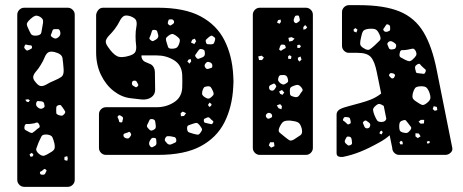

<svg xmlns="http://www.w3.org/2000/svg" viewBox="-20 -601 1795 745"><path d="M74 124Q63 124 55 116Q47 108 47 97V-544Q47 -555 55 -563Q63 -571 74 -571H243Q254 -571 262 -563Q270 -555 270 -544V97Q270 108 262 116Q254 124 243 124ZM135 -536Q123 -542 116 -539.5Q109 -537 99 -528Q89 -519 85.5 -512.5Q82 -506 88 -494Q95 -478 100 -469.5Q105 -461 123 -463Q139 -465 140.5 -475Q142 -485 145 -501Q148 -514 147 -521.5Q146 -529 135 -536ZM213 -480Q210 -488 205.5 -488Q201 -488 193 -488Q187 -488 185 -485Q183 -482 182 -477Q179 -470 177.5 -466Q176 -462 182 -457Q189 -452 194 -451.5Q199 -451 206 -456Q218 -465 213 -480ZM104 -420Q103 -425 99.5 -425Q96 -425 90 -426Q85 -427 81.5 -428Q78 -429 76 -424Q73 -418 74.5 -415Q76 -412 80 -408Q84 -404 86.5 -405Q89 -406 94 -408Q99 -411 102 -412.5Q105 -414 104 -420ZM192 -399Q174 -403 166 -397Q158 -391 153 -378Q148 -365 138 -349Q129 -334 120 -324Q111 -314 109 -304Q107 -294 119 -281Q130 -267 140 -267Q150 -267 161.5 -274Q173 -281 190 -288Q209 -296 218.5 -303Q228 -310 227 -331Q225 -359 222.5 -375.5Q220 -392 192 -399ZM89 -216 78 -214 84 -206 91 -205 96 -212ZM139 -208Q132 -208 128 -209Q124 -210 121 -203Q117 -192 127 -184Q138 -175 148 -182Q154 -186 153 -190Q152 -194 151 -200Q149 -207 139 -208ZM225 -181Q220 -187 217.5 -191Q215 -195 208 -193Q200 -191 199 -186.5Q198 -182 198 -174Q198 -166 198.5 -162Q199 -158 206 -155Q215 -152 219.5 -152Q224 -152 230 -159Q235 -166 232 -170Q229 -174 225 -181ZM132 -118Q127 -128 120.5 -125Q114 -122 103 -121Q92 -119 84.5 -120Q77 -121 75 -110Q73 -99 79.5 -96Q86 -93 96 -87Q103 -84 106.5 -86Q110 -88 116 -93Q124 -101 130.5 -104.5Q137 -108 132 -118ZM162 -79Q145 -80 141 -72Q137 -64 130 -49Q124 -34 121 -25Q118 -16 130 -5Q143 6 152 3Q161 0 175 -9Q188 -16 191 -23Q194 -30 191 -45Q187 -61 183 -69Q179 -77 162 -79ZM110 0 104 -8 95 -3 97 6 105 7ZM241 5 230 8V20L241 23L243 14ZM158 57Q153 53 150.5 55.5Q148 58 144 61Q140 64 137 65Q134 66 135 71Q137 76 139.5 76.5Q142 77 147 77Q154 77 156 71Q158 66 160 63Q162 60 158 57Z M529 -386V-380Q532 -366 543 -361L564 -352Q572 -348 576.5 -339.5Q581 -331 581 -322L582 -253Q582 -234 567 -223.5Q552 -213 529 -215L486 -220Q452 -224 421.5 -247.5Q391 -271 372 -310Q353 -349 353 -398V-544Q355 -555 362 -563Q369 -571 380 -571H593Q696 -571 758.5 -537.5Q821 -504 851 -444.5Q881 -385 885 -308Q886 -293 886 -285.5Q886 -278 885 -263Q881 -186 851 -126.5Q821 -67 758.5 -33.5Q696 0 593 0H391Q380 0 372 -8Q364 -16 364 -27V-158Q364 -169 372 -177Q380 -185 391 -185H588Q625 -185 655 -204Q685 -223 687 -260Q688 -286 687 -311Q685 -349 655 -367.5Q625 -386 588 -386ZM486 -538Q467 -544 458.5 -537.5Q450 -531 443.5 -517.5Q437 -504 425 -488Q414 -474 404 -464Q394 -454 391 -444Q388 -434 399 -419Q418 -391 434.5 -383Q451 -375 483 -385Q502 -391 506 -401.5Q510 -412 508 -426.5Q506 -441 506 -461Q506 -481 509 -496Q512 -511 508.5 -521Q505 -531 486 -538ZM655 -519Q652 -526 645 -526Q640 -526 637 -525.5Q634 -525 633 -520Q631 -514 631 -511Q631 -508 636 -504Q641 -501 643.5 -503Q646 -505 651 -508Q657 -512 655 -519ZM580 -485Q571 -486 569.5 -480.5Q568 -475 565 -466Q562 -459 560 -454.5Q558 -450 565 -445Q571 -440 575 -442Q579 -444 586 -448Q596 -455 594 -465Q591 -474 590 -479Q589 -484 580 -485ZM661 -464Q652 -470 646.5 -469Q641 -468 633 -462Q625 -456 624 -451.5Q623 -447 626 -438Q630 -426 632 -419Q634 -412 646 -412Q660 -412 666 -416.5Q672 -421 676 -434Q680 -446 675.5 -451.5Q671 -457 661 -464ZM808 -459Q802 -464 798 -462Q794 -460 788 -455Q782 -450 779.5 -447Q777 -444 779 -437Q781 -430 785.5 -429.5Q790 -429 797 -429Q804 -429 807 -430.5Q810 -432 812 -438Q815 -446 815 -450.5Q815 -455 808 -459ZM736 -451 726 -447 721 -436 734 -430 741 -441ZM775 -392Q775 -400 773.5 -404Q772 -408 765 -410Q757 -412 754 -409.5Q751 -407 747 -401Q742 -393 738.5 -389Q735 -385 741 -378Q746 -371 751 -373Q756 -375 764 -378Q775 -382 775 -392ZM720 -372 712 -370 707 -363 715 -354 722 -363ZM792 -360Q786 -362 783 -360Q780 -358 776 -353Q771 -345 778 -337Q782 -331 792 -335Q798 -337 801 -338Q804 -339 804 -346Q804 -357 792 -360ZM511 -283Q508 -289 500 -288Q493 -287 492 -280Q491 -271 497 -268Q503 -265 506 -263Q509 -261 514 -266Q518 -270 516 -273.5Q514 -277 511 -283ZM805 -250Q801 -259 797.5 -263Q794 -267 784 -266Q774 -265 771 -261Q768 -257 765 -247Q763 -237 765.5 -232.5Q768 -228 776 -223Q784 -218 789.5 -218.5Q795 -219 802 -226Q809 -232 809 -237Q809 -242 805 -250ZM801 -197 793 -203 787 -194 792 -186 799 -190ZM702 -162 689 -168 681 -162 682 -150 694 -151ZM453 -149Q449 -152 446 -153.5Q443 -155 439 -152Q435 -148 436.5 -145.5Q438 -143 440 -138Q442 -132 442.5 -129Q443 -126 449 -126Q455 -126 455 -129.5Q455 -133 457 -139Q459 -146 453 -149ZM796 -141Q790 -148 784 -145Q778 -142 774 -140.5Q770 -139 771 -132Q772 -125 776 -124.5Q780 -124 787 -122Q794 -121 798.5 -119.5Q803 -118 806 -124Q810 -130 805.5 -132.5Q801 -135 796 -141ZM571 -139Q562 -140 560 -135Q558 -130 554 -122Q550 -116 550 -112Q550 -108 555 -103Q560 -97 564 -95Q568 -93 576 -97Q583 -101 584 -105Q585 -109 584 -117Q583 -127 581.5 -132Q580 -137 571 -139ZM753 -117Q747 -124 742.5 -124Q738 -124 729 -121Q719 -117 712 -115Q705 -113 706 -101Q707 -90 713 -87.5Q719 -85 730 -82Q741 -79 747 -78.5Q753 -78 759 -88Q766 -97 763 -102.5Q760 -108 753 -117ZM486 -86Q482 -91 478.5 -88.5Q475 -86 469 -85Q464 -83 461.5 -82Q459 -81 459 -76Q459 -68 468 -65Q479 -61 483 -68Q487 -73 488.5 -76.5Q490 -80 486 -86ZM664 -59Q662 -68 657 -69Q652 -70 643 -72Q634 -73 629.5 -72.5Q625 -72 621 -65Q618 -57 621 -53.5Q624 -50 629 -44Q637 -37 647 -42Q655 -46 660 -48Q665 -50 664 -59ZM579 -66Q571 -67 568 -64Q565 -61 561 -54Q555 -42 563 -33Q568 -28 571.5 -30Q575 -32 581 -35Q588 -39 587 -48Q586 -55 586 -60Q586 -65 579 -66Z M988 0Q977 0 969 -8Q961 -16 961 -27V-544Q961 -555 969 -563Q977 -571 988 -571H1167Q1178 -571 1186 -563Q1194 -555 1194 -544V-27Q1194 -16 1186 -8Q1178 0 1167 0ZM1134 -541Q1127 -541 1125 -538Q1123 -535 1121 -529Q1117 -519 1124 -513Q1128 -510 1131 -511.5Q1134 -513 1138 -516Q1145 -520 1143 -527Q1141 -533 1140.5 -537Q1140 -541 1134 -541ZM1069 -525 1059 -523 1055 -513 1065 -509 1070 -516ZM1164 -504 1157 -496V-486L1166 -488L1172 -495ZM1111 -457 1099 -454 1102 -440 1114 -442 1123 -451ZM1074 -428Q1070 -428 1069 -425.5Q1068 -423 1066 -419Q1065 -414 1063.5 -411.5Q1062 -409 1066 -406Q1070 -403 1072 -405Q1074 -407 1078 -409Q1083 -412 1086.5 -413.5Q1090 -415 1088 -420Q1087 -426 1083.5 -427Q1080 -428 1074 -428ZM1148 -422 1141 -428 1133 -425 1134 -415H1143ZM1111 -382 1104 -387 1098 -383V-373L1109 -372ZM1004 -378 995 -385 982 -382 985 -368H997ZM1146 -382 1136 -377V-369L1142 -362L1150 -370ZM1096 -298Q1093 -309 1082 -310Q1074 -310 1069 -309.5Q1064 -309 1061 -302Q1058 -293 1059.5 -288.5Q1061 -284 1068 -278Q1075 -273 1079.5 -273Q1084 -273 1091 -278Q1098 -282 1098 -286.5Q1098 -291 1096 -298ZM1049 -272Q1045 -278 1041.5 -276.5Q1038 -275 1032 -272Q1024 -269 1024 -262Q1024 -252 1032 -250Q1040 -247 1046 -255Q1050 -261 1051.5 -264Q1053 -267 1049 -272ZM1150 -261Q1142 -271 1135.5 -271.5Q1129 -272 1117 -267Q1107 -263 1105.5 -257.5Q1104 -252 1105 -241Q1105 -232 1109.5 -229.5Q1114 -227 1122 -225Q1135 -221 1142 -232Q1148 -242 1152.5 -247Q1157 -252 1150 -261ZM1074 -252 1063 -246 1067 -237 1076 -233 1083 -242ZM1067 -197 1054 -192 1061 -181 1072 -177 1074 -189ZM1025 -163Q1018 -164 1013 -157Q1009 -150 1015 -144Q1019 -138 1027 -142Q1032 -144 1034 -145.5Q1036 -147 1036 -152Q1035 -161 1025 -163ZM1151 -101Q1146 -121 1136.5 -126Q1127 -131 1107 -133Q1088 -134 1080 -129Q1072 -124 1064 -106Q1058 -92 1065.5 -86Q1073 -80 1085 -70Q1096 -61 1102.5 -57Q1109 -53 1121 -60Q1137 -70 1146 -76.5Q1155 -83 1151 -101ZM1043 -49H1028L1023 -37L1032 -28L1045 -34Z M1453 -49Q1412 -26 1378.5 -12.5Q1345 1 1310 8Q1300 9 1293 6Q1286 3 1286 -7V-156Q1286 -173 1307 -181Q1314 -184 1334.5 -189.5Q1355 -195 1378.5 -201.5Q1402 -208 1417 -214Q1440 -223 1459 -238L1442 -321Q1434 -362 1419.5 -379Q1405 -396 1368 -396H1334Q1323 -396 1315 -404Q1307 -412 1307 -423V-554Q1307 -565 1315 -573Q1323 -581 1334 -581H1373Q1471 -581 1530.5 -556.5Q1590 -532 1623.5 -476Q1657 -420 1675 -327L1735 -27Q1737 -16 1728 -8Q1719 0 1708 0H1529Q1518 0 1510 -8Q1502 -16 1502 -27L1492 -76Q1475 -61 1453 -49ZM1486 -506Q1480 -508 1478 -504Q1476 -500 1472 -495Q1469 -491 1467.5 -488.5Q1466 -486 1469 -482Q1473 -476 1483 -478Q1488 -480 1491 -481.5Q1494 -483 1494 -488Q1494 -495 1493.5 -499Q1493 -503 1486 -506ZM1359 -492 1352 -487 1353 -479 1363 -475 1367 -486ZM1453 -466Q1446 -483 1437 -487Q1428 -491 1410 -489Q1393 -487 1388.5 -479.5Q1384 -472 1381 -456Q1377 -440 1377.5 -430.5Q1378 -421 1393 -413Q1407 -404 1415 -409.5Q1423 -415 1435 -426Q1447 -437 1453.5 -444Q1460 -451 1453 -466ZM1507 -437Q1500 -441 1496.5 -441.5Q1493 -442 1487 -438Q1482 -433 1483 -429Q1484 -425 1487 -419Q1489 -413 1491.5 -411Q1494 -409 1500 -409Q1508 -410 1511.5 -411.5Q1515 -413 1517 -420Q1518 -427 1515.5 -430Q1513 -433 1507 -437ZM1593 -403Q1587 -414 1579.5 -412Q1572 -410 1560 -408Q1548 -406 1540.5 -406.5Q1533 -407 1531 -395Q1528 -382 1534.5 -378.5Q1541 -375 1552 -369Q1562 -364 1567.5 -363.5Q1573 -363 1581 -370Q1591 -379 1594.5 -385.5Q1598 -392 1593 -403ZM1621 -340Q1614 -346 1610.5 -351Q1607 -356 1599 -351Q1591 -346 1590.5 -340.5Q1590 -335 1593 -326Q1594 -318 1598.5 -317.5Q1603 -317 1611 -316Q1619 -315 1623.5 -314.5Q1628 -314 1631 -322Q1634 -329 1630 -332Q1626 -335 1621 -340ZM1497 -299Q1501 -295 1507 -298H1508Q1511 -304 1513 -308Q1512 -314 1506 -316Q1501 -317 1497.5 -317.5Q1494 -318 1491 -313Q1488 -308 1491 -305.5Q1494 -303 1497 -299ZM1645 -245Q1639 -259 1632 -263Q1625 -267 1609 -266Q1595 -265 1590.5 -259Q1586 -253 1582 -240Q1579 -227 1581.5 -220.5Q1584 -214 1595 -207Q1608 -198 1616 -194.5Q1624 -191 1636 -201Q1649 -211 1650 -220Q1651 -229 1645 -245ZM1433 -154Q1439 -140 1443.5 -133.5Q1448 -127 1463 -128Q1476 -129 1479 -140L1469 -190Q1460 -196 1453.5 -197.5Q1447 -199 1438 -191Q1427 -182 1427.5 -174.5Q1428 -167 1433 -154ZM1675 -186 1663 -189 1659 -178 1667 -171 1677 -174ZM1340 -134Q1339 -139 1337.5 -142Q1336 -145 1331 -146Q1324 -147 1319.5 -147Q1315 -147 1312 -140Q1309 -134 1313 -132Q1317 -130 1322 -125Q1326 -121 1328.5 -119Q1331 -117 1336 -120Q1341 -122 1341 -125Q1341 -128 1340 -134ZM1626 -136H1613L1604 -129L1612 -121L1625 -122ZM1565 -121Q1559 -129 1555.5 -133Q1552 -137 1544 -134Q1534 -131 1531.5 -126Q1529 -121 1529 -111Q1529 -101 1531 -95.5Q1533 -90 1543 -87Q1554 -84 1559.5 -85.5Q1565 -87 1572 -96Q1578 -104 1574.5 -108.5Q1571 -113 1565 -121ZM1411 -126Q1405 -130 1401.5 -132.5Q1398 -135 1393 -131Q1387 -127 1388.5 -123Q1390 -119 1393 -112Q1396 -103 1404 -103Q1414 -103 1416 -112Q1419 -120 1411 -126ZM1462 -94 1456 -92 1452 -84 1460 -79 1465 -87ZM1605 -83 1592 -84V-72L1601 -65L1612 -72ZM1334 -71Q1327 -72 1325 -69Q1323 -66 1320 -60Q1315 -51 1321 -45Q1326 -40 1329.5 -37.5Q1333 -35 1340 -38Q1346 -41 1346 -45.5Q1346 -50 1345 -57Q1344 -64 1342 -67Q1340 -70 1334 -71ZM1542 -51 1536 -55 1530 -49 1533 -41H1543ZM1649 -51 1642 -54 1636 -51 1638 -44 1645 -45Z"/></svg>

Font: Rubik Moonrocks
Style: Regular
Weight: 400
Designer: Hubert and Fischer, NaN
Foundry: Hubert and Fischer, NaN
Version: Version 2.200